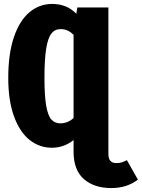

<svg xmlns="http://www.w3.org/2000/svg" viewBox="-20 -733 721 976"><path d="M681 180Q625 223 546 223Q458 223 406 177Q354 131 354 39V-21Q305 18 244 18Q180 18 130 -22Q80 -62 51 -142Q22 -222 22 -337Q22 -459 50.5 -543.5Q79 -628 129.5 -670.5Q180 -713 245 -713Q320 -713 368 -663L373 -695H531V50Q531 96 571 96Q587 96 598.5 92.5Q610 89 625 81ZM354 -133V-556Q340 -570 324.5 -577.5Q309 -585 288 -585Q259 -585 241.5 -563Q224 -541 215 -487Q206 -433 206 -337Q206 -245 215 -194.5Q224 -144 241.5 -125Q259 -106 287 -106Q324 -106 354 -133Z"/></svg>

Font: Fira Sans Extra Condensed ExtraBold
Style: Regular
Weight: 800
Width: 1
Designer: Carrois Corporate & Edenspiekermann AG
Foundry: Carrois Corporate GbR & Edenspiekermann AG
Version: Version 4.203